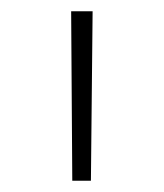

<svg xmlns="http://www.w3.org/2000/svg" viewBox="-20 -790 290 340"><path d="M108 -470 106 -770H144L141 -470Z"/></svg>

Font: M PLUS 1 Thin ExtraLight
Style: Regular
Weight: 250
Version: Version 1.001